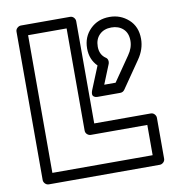

<svg xmlns="http://www.w3.org/2000/svg" viewBox="-84 -798 791 894"><g transform="rotate(-10 312.0 -350.5)"><path d="M49.8 0V-701.2Q49.8 -711.9 57.9 -719Q65.9 -726.1 75.2 -726.1H307.1Q317.9 -726.1 325 -718.3Q332 -710.4 332 -701.2V-217.8H599.1Q609.9 -217.8 616.9 -210Q624 -202.1 624 -192.9V0Q624 10.7 616.2 17.8Q608.4 24.9 599.1 24.9H75.2Q64.5 24.9 57.1 17.1Q49.8 9.3 49.8 0ZM100.1 -24.9H574.2V-168H307.1Q297.9 -168 290 -175Q282.2 -182.1 282.2 -192.9V-675.8H100.1ZM349.1 -371.1 394 -481Q359.9 -515.1 359.9 -566.9Q359.9 -621.6 396.2 -657.7Q432.6 -693.8 487.8 -693.8Q539.6 -693.8 577.4 -659.9Q615.2 -626 615.2 -567.9Q615.2 -519 584 -474.1L497.1 -348.1Q489.3 -336.9 476.1 -336.9H372.1Q371.1 -336.9 369.9 -336.9Q368.7 -336.9 365 -337.2Q361.3 -337.4 358.2 -338.4Q355 -339.4 351.8 -341.8Q348.6 -344.2 346.9 -347.7Q345.2 -351.1 345.7 -357.2Q346.2 -363.3 349.1 -371.1ZM409.2 -387.2H462.9L542 -502Q564.9 -534.2 564.9 -567.9Q564.9 -604.5 543.2 -624.3Q521.5 -644 487.8 -644Q452.6 -644 431.4 -623Q410.2 -602.1 410.2 -566.9Q410.2 -528.8 438 -509.8Q445.3 -505.4 447.5 -496.8Q449.7 -488.3 446.8 -480Z"/></g></svg>

Font: Trueno Black Outline
Style: Regular
Weight: 900
Width: 6
Designer: Julieta Ulanovsky
Foundry: Julieta Ulanovsky
Version: Version 3.001b | FøM Fix